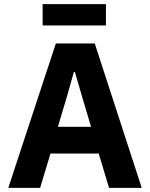

<svg xmlns="http://www.w3.org/2000/svg" viewBox="-20 -908 725 928"><path d="M665 0H507L457 -166H224L174 0H20L250 -698H438ZM420 -295 377 -440 342 -560H337L303 -440L260 -295ZM186 -785V-888H492V-785Z"/></svg>

Font: IBM Plex Sans
Style: Bold
Weight: 700
Designer: Mike Abbink, Paul van der Laan, Pieter van Rosmalen
Foundry: Bold Monday
Version: Version 3.201